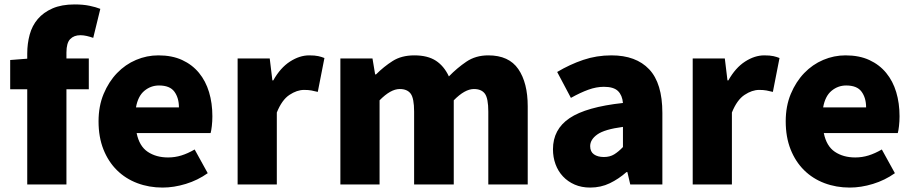

<svg xmlns="http://www.w3.org/2000/svg" viewBox="-20 -833 4124 867"><path d="M26 -562 103 -568V-591Q103 -636 114 -676.5Q125 -717 150.5 -747Q176 -777 217 -795Q258 -813 317 -813Q355 -813 384 -807Q413 -801 433 -793L401 -662Q387 -667 372 -670.5Q357 -674 343 -674Q314 -674 297 -656.5Q280 -639 280 -596V-569H381V-430H280V0H103V-430H26Z M714 14Q653 14 600 -6Q547 -26 508 -64.5Q469 -103 447 -158.5Q425 -214 425 -285Q425 -354 448 -409Q471 -464 508.5 -503Q546 -542 594.5 -562.5Q643 -583 695 -583Q757 -583 802.5 -562Q848 -541 878.5 -504Q909 -467 924 -417Q939 -367 939 -308Q939 -285 936.5 -263.5Q934 -242 931 -232H597Q609 -173 647 -147.5Q685 -122 739 -122Q770 -122 799 -131Q828 -140 859 -158L918 -51Q873 -19 819 -2.5Q765 14 714 14ZM788 -348Q788 -391 767.5 -419Q747 -447 698 -447Q661 -447 632 -423Q603 -399 594 -348Z M1053 -569H1198L1210 -470H1214Q1246 -527 1289.5 -555Q1333 -583 1376 -583Q1402 -583 1417.5 -579.5Q1433 -576 1445 -571L1415 -418Q1400 -422 1386 -424.5Q1372 -427 1353 -427Q1321 -427 1287 -404.5Q1253 -382 1230 -325V0H1053Z M1662 -569 1674 -497H1678Q1713 -532 1753 -557.5Q1793 -583 1851 -583Q1911 -583 1948 -559Q1985 -535 2007 -488Q2044 -526 2086 -554.5Q2128 -583 2185 -583Q2278 -583 2320.5 -521Q2363 -459 2363 -353V0H2185V-329Q2185 -389 2169.5 -410Q2154 -431 2120 -431Q2079 -431 2029 -380V0H1850V-329Q1850 -389 1834.5 -410Q1819 -431 1785 -431Q1744 -431 1694 -380V0H1517V-569Z M2645 14Q2606 14 2575 0.5Q2544 -13 2522 -36.5Q2500 -60 2488.5 -91.5Q2477 -123 2477 -159Q2477 -249 2552 -299.5Q2627 -350 2793 -368Q2790 -403 2770.5 -422Q2751 -441 2707 -441Q2673 -441 2637 -428Q2601 -415 2558 -391L2496 -508Q2553 -542 2613.5 -562.5Q2674 -583 2741 -583Q2852 -583 2911.5 -520Q2971 -457 2971 -323V0H2826L2813 -56H2809Q2774 -25 2733.5 -5.5Q2693 14 2645 14ZM2707 -124Q2734 -124 2753.5 -136Q2773 -148 2793 -169V-260Q2710 -249 2677.5 -226Q2645 -203 2645 -173Q2645 -148 2662 -136Q2679 -124 2707 -124Z M3108 -569H3253L3265 -470H3269Q3301 -527 3344.5 -555Q3388 -583 3431 -583Q3457 -583 3472.5 -579.5Q3488 -576 3500 -571L3470 -418Q3455 -422 3441 -424.5Q3427 -427 3408 -427Q3376 -427 3342 -404.5Q3308 -382 3285 -325V0H3108Z M3817 14Q3756 14 3703 -6Q3650 -26 3611 -64.5Q3572 -103 3550 -158.5Q3528 -214 3528 -285Q3528 -354 3551 -409Q3574 -464 3611.5 -503Q3649 -542 3697.5 -562.5Q3746 -583 3798 -583Q3860 -583 3905.5 -562Q3951 -541 3981.5 -504Q4012 -467 4027 -417Q4042 -367 4042 -308Q4042 -285 4039.5 -263.5Q4037 -242 4034 -232H3700Q3712 -173 3750 -147.5Q3788 -122 3842 -122Q3873 -122 3902 -131Q3931 -140 3962 -158L4021 -51Q3976 -19 3922 -2.5Q3868 14 3817 14ZM3891 -348Q3891 -391 3870.5 -419Q3850 -447 3801 -447Q3764 -447 3735 -423Q3706 -399 3697 -348Z"/></svg>

Font: Kinto Sans Black
Style: Regular
Weight: 900
Designer: Authors: Ryoko NISHIZUKA  (kana & ideographs); Paul D. Hunt (Latin, Greek & Cyrillic); Wenlong ZHANG  (bopomofo); Sandol
Foundry: Adobe Systems Incorporated, ookami Inc.
Version: Version 0.001